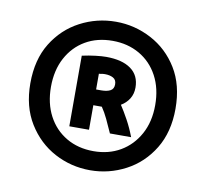

<svg xmlns="http://www.w3.org/2000/svg" viewBox="-62 -815 669 624"><g transform="rotate(10 273.0 -503.0)"><path d="M273 -258Q210 -258 155.5 -287Q101 -316 67 -371Q33 -426 33 -503Q33 -581 66.5 -635.5Q100 -690 155 -719Q210 -748 273 -748Q335 -748 390 -719Q445 -690 478.5 -635.5Q512 -581 512 -503Q512 -426 478.5 -371Q445 -316 390 -287Q335 -258 273 -258ZM273 -321Q323 -321 361.5 -343.5Q400 -366 422.5 -407Q445 -448 445 -503Q445 -558 423 -599Q401 -640 362 -662.5Q323 -685 273 -685Q222 -685 183.5 -662.5Q145 -640 123 -599Q101 -558 101 -503Q101 -449 122.5 -408Q144 -367 183 -344Q222 -321 273 -321ZM182 -387V-620Q205 -625 226 -627.5Q247 -630 261 -630Q314 -630 343 -609Q372 -588 372 -548Q372 -527 362 -511Q352 -495 335 -485Q347 -467 361 -441.5Q375 -416 386 -387H316Q305 -412 295.5 -432Q286 -452 275 -468H247V-387ZM247 -520H264Q283 -520 294 -526Q305 -532 305 -547Q305 -562 294 -568Q283 -574 267 -574Q260 -574 256 -573Q252 -572 247 -572Z"/></g></svg>

Font: Ubuntu Sans SemiBold
Style: Regular
Weight: 600
Designer: Dalton Maag Ltd
Foundry: Dalton Maag Ltd
Version: Version 1.006; ttfautohint (v1.8.4.7-5d5b)